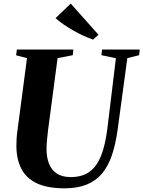

<svg xmlns="http://www.w3.org/2000/svg" viewBox="-20 -1012 778 1042"><path d="M671 -696.5 618 -305.5Q607 -227.5 586.8 -168.2Q566.5 -109 533 -69.5Q499.5 -30 449.5 -10Q399.5 10 330.5 10Q237 10 179.5 -17.5Q122 -45 95.8 -96.2Q69.5 -147.5 69 -218.5Q69 -237.5 70 -257.2Q71 -277 74 -298L126.5 -696.5L67.5 -712L71.5 -743H378L375 -712.5L292.5 -696.5L240.5 -303.5Q237 -275.5 234.8 -249.5Q232.5 -223.5 232.5 -201.5Q232.5 -160.5 245 -126.2Q257.5 -92 286.5 -71.5Q315.5 -51 364.5 -51Q426 -51 465.8 -79.8Q505.5 -108.5 528.8 -167.5Q552 -226.5 563 -317L609 -696L530.5 -712.5L534 -743H738.5L735 -712.5ZM485 -797Q462 -805 434.2 -817.5Q406.5 -830 378.8 -845.8Q351 -861.5 325.8 -879Q300.5 -896.5 281.5 -913.5L364 -992.5L514.5 -823.5Z"/></svg>

Font: Merriweather 96pt ExtraBold
Style: Italic
Weight: 800
Italic angle: -7.8°
Version: Version 2.101